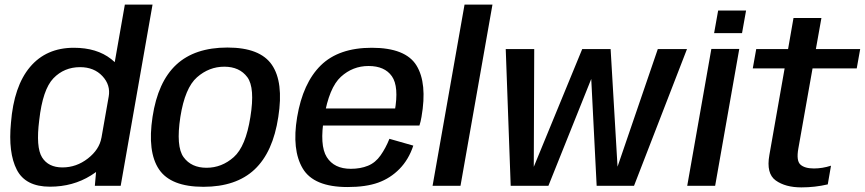

<svg xmlns="http://www.w3.org/2000/svg" viewBox="-20 -805 3748 832"><path d="M391 0H503L641 -785H521L399 -90.5ZM196.5 4Q296 4 374.2 -44.8Q452.5 -93.5 462.5 -148.5L419.5 -208Q410.5 -157 360.8 -118.2Q311 -79.5 250.5 -79.5Q189.5 -79.5 162.2 -123.2Q135 -167 150 -284.5Q165 -417.5 211.5 -465.8Q258 -514 327 -514Q387.5 -514 423.8 -475.2Q460 -436.5 451 -386L514 -445Q524 -500 461.8 -549Q399.5 -598 300 -598Q180.5 -598 110.2 -514.8Q40 -431.5 27.5 -273Q15 -143 52.8 -69.5Q90.5 4 196.5 4Z M861.5 4.5Q1003 4.5 1083 -70.5Q1163 -145.5 1186 -298.5Q1209.5 -449 1158.2 -524Q1107 -599 965.5 -599Q824 -599 744 -524.8Q664 -450.5 641 -298.5Q618 -147 669 -71.2Q720 4.5 861.5 4.5ZM875 -78Q809 -78 775.5 -124Q742 -170 761.5 -298Q781.5 -424.5 833.8 -470.2Q886 -516 952 -516Q1018 -516 1051.8 -470.5Q1085.5 -425 1065 -298Q1045 -170.5 993 -124.2Q941 -78 875 -78Z M1486 5.5 1500 -73.5Q1428 -73.5 1396 -124.2Q1364 -175 1384.5 -297Q1406 -425.5 1457.2 -472.2Q1508.5 -519 1577 -519Q1647 -519 1678.2 -474.5Q1709.5 -430 1690.5 -323L1698.5 -335H1379L1366 -261H1797.5Q1803 -277.5 1806.5 -298.5Q1832 -444.5 1784.8 -521.2Q1737.5 -598 1591 -598Q1448 -598 1370.2 -521.8Q1292.5 -445.5 1267.5 -297Q1244 -155.5 1291.8 -75Q1339.5 5.5 1486 5.5ZM1500 -73.5 1486 5.5Q1565.5 5.5 1618.5 -13.5Q1671.5 -32.5 1711.2 -73Q1751 -113.5 1771 -174L1667.5 -203.5Q1651.5 -163.5 1629.2 -131.8Q1607 -100 1574.5 -86.8Q1542 -73.5 1500 -73.5Z M1854.5 0H1975.5L2114 -785H1993Z M2193 0H2356.5L2594 -592.5H2503L2289.5 -73.5H2293L2295 -592.5H2171.5ZM2565.5 0H2727.5L2957 -592.5H2830.5L2653 -74H2656.5L2626 -592.5H2535.5Z M2958 0H3079L3183.5 -593H3062.5ZM3092 -759.5 3074.5 -661.5H3195.5L3213 -759.5Z M3452.5 7Q3511.5 7 3567 -6L3581 -87Q3544 -75 3507 -75Q3467 -75 3448.5 -91.8Q3430 -108.5 3439.5 -161.5L3501 -508.5H3692.5L3707.5 -592.5H3515.5L3539.5 -727H3418.5L3395 -592.5H3257L3242 -508.5H3380L3314 -133.5Q3299.5 -53 3341.5 -23Q3383.5 7 3452.5 7Z"/></svg>

Font: Anybody UltraCondensed Thin Medium
Style: Italic
Weight: 500
Italic angle: -10°
Version: Version 1.111